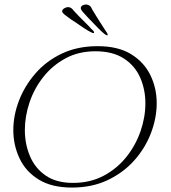

<svg xmlns="http://www.w3.org/2000/svg" viewBox="-20 -824 770 865"><path d="M401 -675Q395 -675 376.5 -686Q358 -697 337.5 -711.5Q317 -726 302 -735Q293 -742 276.5 -754Q260 -766 260 -773Q260 -781 269.5 -786.5Q279 -792 286 -792Q295 -792 301 -787.5Q307 -783 312 -776Q321 -766 336.5 -750Q352 -734 367.5 -719Q383 -704 391 -694Q394 -692 399 -687Q404 -682 404 -677Q404 -675 401 -675ZM462 -665Q455 -666 439.5 -680.5Q424 -695 406.5 -713.5Q389 -732 377 -744Q370 -752 356 -767Q342 -782 344 -790Q346 -798 356 -801.5Q366 -805 373 -803Q382 -801 387 -795.5Q392 -790 395 -782Q402 -770 413.5 -751.5Q425 -733 437 -714.5Q449 -696 456 -685Q458 -682 462 -676Q466 -670 465 -666Q464 -664 462 -665ZM304 21Q213 21 154.5 -15Q96 -51 68 -110.5Q40 -170 40 -238Q40 -304 65.5 -370.5Q91 -437 139.5 -493Q188 -549 258.5 -582.5Q329 -616 420 -616Q512 -616 570.5 -580Q629 -544 657.5 -485.5Q686 -427 686 -359Q686 -293 660.5 -225.5Q635 -158 586 -102.5Q537 -47 466 -13Q395 21 304 21ZM309 0Q386 0 446.5 -32Q507 -64 549 -116.5Q591 -169 613 -232.5Q635 -296 635 -358Q635 -421 611.5 -474.5Q588 -528 538 -560.5Q488 -593 410 -593Q334 -593 275 -561Q216 -529 175 -477Q134 -425 113 -362.5Q92 -300 92 -238Q92 -175 115 -120.5Q138 -66 186 -33Q234 0 309 0ZM401 -675Q395 -675 376.5 -686Q358 -697 337.5 -711.5Q317 -726 302 -735Q293 -742 276.5 -754Q260 -766 260 -773Q260 -781 269.5 -786.5Q279 -792 286 -792Q295 -792 301 -787.5Q307 -783 312 -776Q321 -766 336.5 -750Q352 -734 367.5 -719Q383 -704 391 -694Q394 -692 399 -687Q404 -682 404 -677Q404 -675 401 -675Z"/></svg>

Font: Moon Dance
Style: Regular
Weight: 400
Designer: Robert E. Leuschke
Foundry: Robert E. Leuschke
Version: Version 1.010; ttfautohint (v1.8.3)